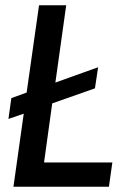

<svg xmlns="http://www.w3.org/2000/svg" viewBox="-20 -708 501 728"><path d="M147 -92H406L393 0H31L70 -277L12 -257L23 -336L81 -357L128 -688H231L190 -395L352 -453L340 -373L178 -316Z"/></svg>

Font: Assailand Medium
Style: Italic
Weight: 500
Italic angle: -8°
Designer: Hector Gatti with collaboration of the Omnibus-Type team
Foundry: Omnibus-Type
Version: Version 0.072;October 19, 2019;FontCreator 12.0.0.2547 64-bi